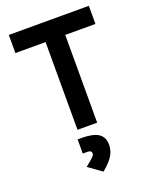

<svg xmlns="http://www.w3.org/2000/svg" viewBox="-177 -789 941 1182"><g transform="rotate(-20 293.0 -198.0)"><path d="M228.5 0V-574.7H30.8V-693.4H555.2V-574.7H357.4V0ZM291 296.9 203.6 233.9Q239.7 205.1 253.2 191.7Q266.6 178.2 266.6 169.4Q266.6 148.4 240.7 148.4H209V55.7H235.8Q310.1 55.7 345 79.1Q379.9 102.5 379.9 151.9Q379.9 192.4 358.6 225.6Q337.4 258.8 291 296.9Z"/></g></svg>

Font: Cascadia Mono
Style: Bold
Weight: 700
Monospace: yes
Designer: Aaron Bell
Foundry: Saja Typeworks
Version: Version 2404.023; ttfautohint (v1.8.4)